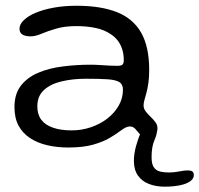

<svg xmlns="http://www.w3.org/2000/svg" viewBox="-20 -482 710 684"><path d="M223.5 43.5Q183.5 43.5 148.8 35.5Q114 27.5 87.5 10.2Q61 -7 46.2 -34.2Q31.5 -61.5 31.5 -100.5Q31.5 -147 54.2 -176.5Q77 -206 115.5 -222.5Q154 -239 202.8 -245.2Q251.5 -251.5 303 -251.5Q320 -251.5 337.8 -250.2Q355.5 -249 371.2 -248.2Q387 -247.5 398 -247.5Q411.5 -247.5 416.2 -251.8Q421 -256 421 -267Q421 -289.5 415.2 -307Q409.5 -324.5 399 -338Q388.5 -351.5 374 -360.5Q351.5 -376 320 -382.5Q288.5 -389 252.5 -389Q210.5 -389 180 -380Q149.5 -371 127.8 -361.8Q106 -352.5 89.5 -352.5Q70 -352.5 59.8 -359Q49.5 -365.5 49.5 -379.5Q49.5 -395.5 64.8 -410.2Q80 -425 107.2 -436.5Q134.5 -448 171.8 -454.8Q209 -461.5 252.5 -461.5Q339 -461.5 396.5 -438.8Q454 -416 482.8 -365.8Q511.5 -315.5 511.5 -232.5Q511.5 -205.5 508.5 -185.5Q505.5 -165.5 501.5 -150.8Q497.5 -136 494.5 -125.5Q491.5 -115 491.5 -106.5Q491.5 -95 499 -85.2Q506.5 -75.5 516.2 -66.2Q526 -57 533.5 -47Q541 -37 541 -25Q541 -6.5 529 1Q517 8.5 504 8.5Q489.5 8.5 480.2 -1.5Q471 -11.5 463 -21.5Q455 -31.5 443 -31.5Q436 -31.5 428.2 -28Q420.5 -24.5 408.5 -15.5Q394 -4.5 371 9.2Q348 23 312.2 33.2Q276.5 43.5 223.5 43.5ZM235.5 -17.5Q270.5 -17.5 303.2 -28.5Q336 -39.5 361.8 -59.2Q387.5 -79 402.8 -105.5Q418 -132 418 -163Q418 -181.5 405.2 -189.5Q392.5 -197.5 363.8 -199.5Q335 -201.5 286 -201.5Q239.5 -201.5 200 -192.2Q160.5 -183 136.8 -161.5Q113 -140 113 -103Q113 -74 127.2 -55.2Q141.5 -36.5 169 -27Q196.5 -17.5 235.5 -17.5ZM566 183Q536 183 511 173.5Q486 164 471.5 143.5Q457 123 457 91Q457 67 464.2 39.8Q471.5 12.5 481.5 -9Q489.5 -25 497.5 -33.2Q505.5 -41.5 519 -41.5Q531 -41.5 535.5 -36Q540 -30.5 540 -22.5Q540 -4.5 530 18Q520 40.5 520 78Q520 101.5 527.5 113.2Q535 125 549.2 128.8Q563.5 132.5 582.5 132.5Q599.5 132.5 618 128.8Q636.5 125 649.5 125Q659.5 125 665 128.8Q670.5 132.5 670.5 142Q670.5 155 656.5 164.5Q642.5 174 619 178.5Q595.5 183 566 183Z"/></svg>

Font: Gluten Light
Style: Regular
Weight: 300
Designer: Tyler Finck
Foundry: Etcetera Type Company
Version: Version 1.300